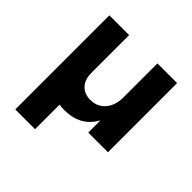

<svg xmlns="http://www.w3.org/2000/svg" viewBox="-187 -700 1056 1056"><g transform="rotate(45 340.5 -172.0)"><path d="M453.1 -538.1H606V0H453.1V-95.2Q397.9 5.9 272.9 5.9Q252.9 5.9 232.9 2.9V193.8H79.1V-538.1H232.9V-244.1Q232.9 -193.4 260 -164.1Q287.1 -134.8 334 -134.8Q388.7 -135.3 420.9 -173.8Q453.1 -212.4 453.1 -272Z"/></g></svg>

Font: Montserrat arm SemiBold
Style: Regular
Weight: 600
Designer: Julieta Ulanovsky
Foundry: Julieta Ulanovsky
Version: Version 6.000;PS 006.000;hotconv 1.0.88;makeotf.lib2.5.64775